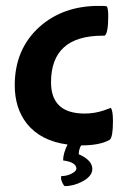

<svg xmlns="http://www.w3.org/2000/svg" viewBox="-20 -464 426 651"><path d="M247 59Q293 79 293 109Q293 133 260 151Q230 167 200 167Q197 167 192 157Q187 147 187 139Q187 135 188 133Q208 133 224 124Q239 116 239 108Q239 86 194 80Q194 56 209 26Q118 14 71 -45Q30 -97 30 -175Q30 -298 115 -374Q195 -444 314 -444Q337 -444 341 -443Q347 -439 347 -409Q347 -352 335 -343H328Q153 -343 153 -185Q153 -79 267 -79Q300 -79 330 -89Q360 -99 355 -99Q363 -91 363 -53Q363 1 352 10Q319 29 255 29Q247 43 247 59Z"/></svg>

Font: Bubblegum Sans
Style: Regular
Weight: 400
Designer: Angel Koziupa and Alejandro Paul
Foundry: Angel Koziupa and Alejandro Paul
Version: Version 1.001